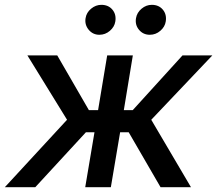

<svg xmlns="http://www.w3.org/2000/svg" viewBox="-29 -775 899 795"><path d="M-8.9 0 248.6 -279.1 84.5 -545.5H208.1L339.1 -318.9H377.1L414.8 -545.5H521L483.7 -318.9H520.6L726.6 -545.5H850.1L597.3 -279.1L761.7 0H635.7L503.9 -227.3H468.4L430 0H323.9L362.2 -227.3H326.7L117.2 0ZM591.3 -631Q563.9 -631 546.7 -651.5Q529.5 -671.9 534.1 -699.6Q538 -723 557.2 -739Q576.3 -755 599.4 -755Q628.6 -755 645.2 -735.1Q661.9 -715.2 657.3 -686.1Q653.8 -663.7 634.8 -647.4Q615.8 -631 591.3 -631ZM382.5 -631Q355.5 -631 338.2 -651.8Q321 -672.6 325.3 -699.6Q328.8 -723 348.2 -739Q367.5 -755 390.6 -755Q419.7 -755 436.4 -735.1Q453.1 -715.2 448.5 -686.1Q445 -663.7 426 -647.4Q407 -631 382.5 -631Z"/></svg>

Font: Karasuma Gothic
Style: Medium Italic
Weight: 500
Italic angle: 9.39998°
Designer: Rasmus Andersson / Ryoko Nishizuka
Foundry: Genbu
Version: Version 1.00